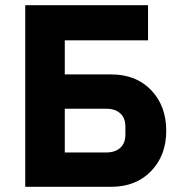

<svg xmlns="http://www.w3.org/2000/svg" viewBox="-20 -718 697 738"><path d="M77 0V-698H549V-563H229V-432H407Q503 -432 561 -371.5Q619 -311 619 -215Q619 -121 561 -60.5Q503 0 407 0ZM229 -132H389Q423 -132 442.5 -150Q462 -168 462 -201V-231Q462 -264 442.5 -282Q423 -300 389 -300H229Z"/></svg>

Font: Aneliza
Style: Bold
Weight: 700
Designer: Mike Abbink, Paul van der Laan, Pieter van Rosmalen
Foundry: Bold Monday
Version: Version 3.0